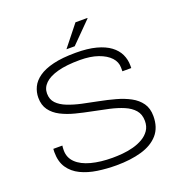

<svg xmlns="http://www.w3.org/2000/svg" viewBox="-153 -997 1067 1138"><g transform="rotate(-20 380.5 -428.0)"><path d="M388 12Q327 12 269.5 3.5Q212 -5 166.5 -27Q121 -49 94.5 -88Q68 -127 68 -188Q68 -194 68.5 -198.5Q69 -203 69 -208H126Q125 -202 124.5 -194.5Q124 -187 124 -178Q124 -132 156.5 -100.5Q189 -69 247.5 -53.5Q306 -38 382 -38Q411 -38 445.5 -41Q480 -44 513.5 -53Q547 -62 574.5 -78Q602 -94 619 -118.5Q636 -143 636 -178Q636 -220 613 -246.5Q590 -273 551 -289.5Q512 -306 463 -317Q414 -328 362.5 -338Q311 -348 262 -360.5Q213 -373 174 -393Q135 -413 112 -444.5Q89 -476 89 -523Q89 -558 104 -589.5Q119 -621 153.5 -645.5Q188 -670 245.5 -684Q303 -698 388 -698Q463 -698 516 -684Q569 -670 602.5 -645Q636 -620 651.5 -587Q667 -554 667 -517V-500H611V-523Q611 -559 585 -587Q559 -615 511 -632Q463 -649 396 -649Q312 -649 256.5 -634Q201 -619 173.5 -592Q146 -565 146 -529Q146 -491 169 -467Q192 -443 231.5 -427.5Q271 -412 319.5 -401.5Q368 -391 419.5 -381Q471 -371 520 -357.5Q569 -344 608 -323Q647 -302 670 -269.5Q693 -237 693 -188Q693 -116 654.5 -72Q616 -28 547 -8Q478 12 388 12ZM344 -736 449 -868H524V-865L396 -736Z"/></g></svg>

Font: Archivo SemiExpanded Thin
Style: Regular
Weight: 250
Width: 6
Designer: Hector Gatti
Foundry: Omnibus-Type
Version: Version 2.001